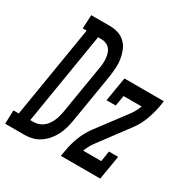

<svg xmlns="http://www.w3.org/2000/svg" viewBox="-230 -882 1008 1030"><g transform="rotate(30 274.5 -367.5)"><path d="M-64 0 -61 -84H-28L65 -651H41L45 -735H161Q188 -735 213 -727Q238 -719 256.5 -700.5Q275 -682 284.5 -658Q294 -634 298 -607.5Q302 -581 300 -553.5Q298 -526 294 -498L244 -195Q240 -172 233.5 -148.5Q227 -125 215.5 -102.5Q204 -80 187.5 -60.5Q171 -41 149.5 -26.5Q128 -12 104.5 -6Q81 0 57 0ZM43 -84H61Q76 -84 90.5 -88Q105 -92 118.5 -101.5Q132 -111 141.5 -124Q151 -137 157.5 -151Q164 -165 168 -179.5Q172 -194 175 -209L225 -512Q228 -527 229 -543Q230 -559 228.5 -574Q227 -589 222.5 -603.5Q218 -618 209 -628.5Q200 -639 186 -645Q172 -651 157 -651H136ZM281 0 287 -33Q294 -78 311 -122.5Q328 -167 356 -205L490 -383Q501 -398 509.5 -413.5Q518 -429 524 -446H412L401 -381H344L369 -530H613L608 -497Q600 -452 583.5 -407.5Q567 -363 538 -325L405 -147Q394 -132 385.5 -116.5Q377 -101 371 -84H483L493 -149H550L525 0Z"/></g></svg>

Font: Iosevka Curly Slab MdExObl
Style: Regular
Weight: 500
Width: 7
Italic angle: -9°
Monospace: yes
Designer: Belleve Invis
Foundry: Belleve Invis
Version: Version 11.1.0; ttfautohint (v1.8.3)